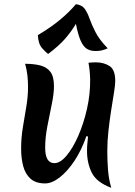

<svg xmlns="http://www.w3.org/2000/svg" viewBox="-20 -877 646 918"><path d="M512 21Q442 -5 419 -51Q396 -97 396 -156Q396 -172 397.5 -189Q399 -206 401 -224L393 -226Q370 -159 336 -108Q302 -57 265 -28.5Q228 0 196 0Q151 0 126 -22.5Q101 -45 91 -82.5Q81 -120 81 -166Q81 -219 89.5 -269.5Q98 -320 106 -368Q114 -416 114 -462Q114 -490 111 -517Q108 -544 100 -572Q142 -572 173 -564Q204 -556 221 -533.5Q238 -511 238 -465Q238 -429 227.5 -378.5Q217 -328 206.5 -273.5Q196 -219 196 -171Q196 -97 240 -97Q268 -97 298 -132.5Q328 -168 354 -227Q380 -286 396 -357Q412 -428 411 -499Q410 -540 403 -577Q413 -578 422 -578.5Q431 -579 438 -579Q476 -579 503.5 -561.5Q531 -544 531 -490Q531 -471 525 -434Q519 -397 511.5 -349.5Q504 -302 498.5 -251.5Q493 -201 493 -154Q493 -108 496.5 -64Q500 -20 512 21ZM210 -619Q200 -626 181.5 -646.5Q163 -667 161 -709Q223 -746 267 -782.5Q311 -819 343 -857Q372 -853 385 -835Q398 -817 408 -788.5Q418 -760 436.5 -723.5Q455 -687 495 -646Q482 -640 468.5 -636.5Q455 -633 437 -633Q411 -633 394 -644.5Q377 -656 365 -684Q353 -712 343 -763Q321 -726 291.5 -692Q262 -658 210 -619Z"/></svg>

Font: Merienda Medium
Style: Regular
Weight: 500
Designer: Eduardo Rodriguez Tunni
Foundry: Eduardo Rodriguez Tunni
Version: Version 2.001; ttfautohint (v1.8.4.7-5d5b)